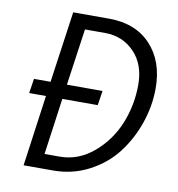

<svg xmlns="http://www.w3.org/2000/svg" viewBox="-79 -772 784 844"><g transform="rotate(10 313.0 -350.0)"><path d="M595 -434Q595 -355 568.5 -278Q542 -201 494.5 -139Q447 -77 373.5 -38.5Q300 0 214 0H82L126 -317H51L61 -382H135L180 -700H340Q459 -700 527 -627Q595 -554 595 -434ZM231 -65Q315 -65 382.5 -122.5Q450 -180 483.5 -262.5Q517 -345 517 -436Q517 -527 464.5 -581Q412 -635 334 -635H244L208 -382H367L357 -317H199L164 -65Z"/></g></svg>

Font: Gudea
Style: Italic
Weight: 400
Version: Version 1.002